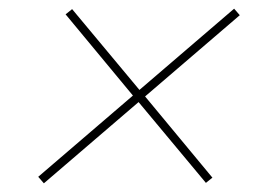

<svg xmlns="http://www.w3.org/2000/svg" viewBox="-20 -561 640 442"><path d="M81 -139 68 -154 286 -341 131 -528 146 -540 301 -354 519 -541 532 -526 314 -339 469 -152 454 -140 299 -326Z"/></svg>

Font: Iosevka Slab ThExObl
Style: Regular
Weight: 100
Width: 7
Italic angle: -9°
Monospace: yes
Designer: Belleve Invis
Foundry: Belleve Invis
Version: Version 11.1.1; ttfautohint (v1.8.3)